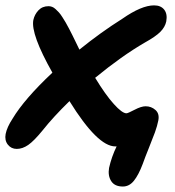

<svg xmlns="http://www.w3.org/2000/svg" viewBox="-35 -513 647 708"><path d="M26.9 36.1Q6.3 36.1 -6.1 20.3Q-18.6 4.4 -14.2 -19Q-9.3 -43.9 11.2 -75.2Q54.7 -147.9 158.2 -245.1Q78.1 -387.2 87.9 -439Q92.3 -459.5 106.7 -474.9Q121.1 -490.2 144 -490.2Q150.4 -490.2 157 -487.8Q163.6 -485.4 170.2 -479.2Q176.8 -473.1 182.4 -467Q188 -460.9 195.1 -449.7Q202.1 -438.5 207 -430.4Q211.9 -422.4 219.7 -407.2Q227.5 -392.1 231.9 -383.3Q236.3 -374.5 244.9 -356.7Q253.4 -338.9 257.8 -330.1Q336.9 -394 416 -443.8Q486.8 -493.2 533.2 -493.2Q558.1 -493.2 570.6 -477.3Q583 -461.4 578.1 -434.1Q573.7 -413.1 556.2 -395.5Q538.6 -377.9 499 -356Q414.6 -307.1 315.9 -226.1Q353.5 -164.1 384.5 -129.6Q415.5 -95.2 431.2 -95.2Q436.5 -95.2 461.2 -108.2Q485.8 -121.1 502 -121.1Q522.9 -121.1 538.3 -107.4Q553.7 -93.8 548.8 -68.8Q544.9 -48.8 536.4 -25.1Q527.8 -1.5 513.9 32.7Q500 66.9 491.2 91.8Q476.1 131.8 459 153.3Q441.9 174.8 418 174.8Q387.7 174.8 375 154.8Q362.3 134.8 367.2 106Q376.5 64.9 395 26.9H390.1Q324.7 26.9 221.2 -140.1Q161.6 -82 122.1 -32.2Q90.3 6.8 69.1 21.5Q47.9 36.1 26.9 36.1Z"/></svg>

Font: Shantell Sans Bouncy
Style: Italic
Weight: 600
Italic angle: -11.31°
Designer: Stephen Nixon, Anya Danilova, Shantell Martin
Foundry: Arrow Type
Version: Version 1.006;[9816181b4]